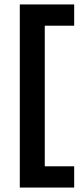

<svg xmlns="http://www.w3.org/2000/svg" viewBox="-20 -695 379 865"><path d="M69.2 150V-675H314.2V-579.2H181.7V54.2H314.2V150Z"/></svg>

Font: Funnel Display SemiBold
Style: Regular
Weight: 600
Designer: NORD ID, Kristian Moeller
Foundry: Dicotype
Version: Version 1.000